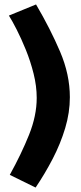

<svg xmlns="http://www.w3.org/2000/svg" viewBox="-20 -784 364 863"><path d="M294 -347Q294 -278 273 -208Q252 -138 217 -70.5Q182 -3 140 59L24 2Q76 -92 110.5 -178Q145 -264 145 -344Q145 -397 131 -453Q117 -509 96 -560.5Q75 -612 54.5 -652Q34 -692 20 -714L142 -764Q206 -655 250 -552Q294 -449 294 -347Z"/></svg>

Font: Raleway ExtraBold
Style: Regular
Weight: 800
Designer: Matt McInerney, Pablo Impallari, Rodrigo Fuenzalida
Foundry: Matt McInerney, Pablo Impallari, Rodrigo Fuenzalida
Version: Version 4.026